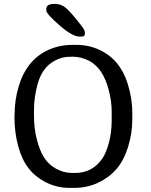

<svg xmlns="http://www.w3.org/2000/svg" viewBox="-20 -916 742 946"><path d="M147.5 -377.4V-342.8Q147.5 -283.7 161.4 -229.2Q175.3 -174.8 196.8 -140.4Q218.3 -106 255.9 -85Q293.5 -64 335 -64H351.6Q436 -64 485.4 -136.7Q503.4 -163.6 516.8 -213.6Q530.3 -263.7 530.3 -324.2V-367.7Q530.3 -416.5 515.6 -473.1Q487.8 -580.1 419.4 -616.2Q379.9 -636.7 336.9 -636.7L328.6 -636.2H320.3Q286.1 -635.7 252 -618.2Q186 -584 164.1 -497.1Q147.5 -432.6 147.5 -377.4ZM208 -864.3V-871.6Q208 -896.5 245.6 -896.5H253.9Q282.2 -896.5 306.4 -875.5Q330.6 -854.5 382.8 -787.1Q398.4 -767.1 398.4 -754.9V-750Q398.4 -735.8 381.8 -735.8H371.6Q336.4 -735.8 272.2 -792Q208 -848.1 208 -864.3ZM631.8 -360.4V-326.7Q631.8 -258.3 610.6 -190.9Q589.4 -123.5 553.2 -82.3Q517.1 -41 463.4 -15.6Q409.7 9.8 344.2 9.8H322.3Q261.2 9.8 208 -16.8Q154.8 -43.5 121.1 -86.4Q87.4 -129.4 69.3 -197Q51.3 -264.6 51.3 -337.4L51.8 -348.6Q51.8 -421.9 71.3 -487.8Q109.9 -620.1 216.8 -669.4Q272 -694.8 336.9 -694.8H358.9Q416.5 -694.8 468.8 -670.9Q570.3 -624.5 607.9 -507.3Q631.8 -433.6 631.8 -360.4Z"/></svg>

Font: Averia Libre Light
Style: Regular
Weight: 300
Version: Version 1.002